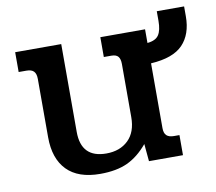

<svg xmlns="http://www.w3.org/2000/svg" viewBox="-66 -615 796 706"><g transform="rotate(-10 332.0 -261.5)"><path d="M88 -151V-369Q88 -388 79.5 -397Q71 -406 52 -406H23V-480H195V-152Q195 -55 289 -55Q340 -55 371 -85Q402 -115 402 -171V-369Q402 -388 394.5 -397Q387 -406 369 -406H341V-480H508V-429Q539 -432 550.5 -449.5Q562 -467 562 -502V-538H664V-501Q664 -434 627.5 -396Q591 -358 508 -353V-111Q508 -92 517 -83.5Q526 -75 545 -75H565V0H438L432 -65Q397 -23 356 -4Q315 15 254 15Q172 15 130 -28Q88 -71 88 -151Z"/></g></svg>

Font: Pridi
Style: Regular
Weight: 400
Designer: Katatrad Team
Foundry: CadsonDemak
Version: Version 1.001